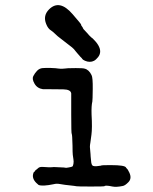

<svg xmlns="http://www.w3.org/2000/svg" viewBox="-20 -692 587 736"><path d="M145 -350Q123 -353 112.5 -371Q102 -389 107.5 -400Q113 -411 122 -420.5Q131 -430 143.5 -431Q156 -432 174.5 -431.5Q193 -431 193.5 -430.5Q194 -430 201 -429.5Q208 -429 211.5 -428.5Q215 -428 219 -428.5Q223 -429 231 -429.5Q239 -430 241 -430.5Q243 -431 270.5 -431Q298 -431 304 -429Q321 -425 331 -404Q336 -395 335.5 -351Q335 -307 334 -303Q330 -287 331 -253Q334 -201 330.5 -175.5Q327 -150 326.5 -146Q326 -142 325 -136Q324 -130 325.5 -118.5Q327 -107 327 -101Q327 -95 327.5 -92Q328 -89 329 -77Q330 -58 337 -56Q344 -54 351 -55Q358 -56 363.5 -56.5Q369 -57 369 -58Q369 -59 406 -59Q458 -59 463 -50Q463 -49 466.5 -45.5Q470 -42 470 -41.5Q470 -41 471.5 -38.5Q473 -36 476 -30Q486 -8 472.5 6Q459 20 450 21Q426 26 411 23Q383 17 380 22Q379 23 328 23Q277 23 273.5 22Q270 21 264 20.5Q258 20 246.5 18.5Q235 17 229 16.5Q223 16 210 13.5Q197 11 186 14Q143 23 128 17Q126 15 119 9Q100 -10 109 -31Q110 -32 110 -32.5Q110 -33 111 -33Q112 -33 114.5 -37Q117 -41 118 -41Q119 -41 121.5 -43.5Q124 -46 124.5 -46Q125 -46 128 -49Q134 -53 146 -52Q173 -50 179 -51Q185 -52 190.5 -51.5Q196 -51 212.5 -50.5Q229 -50 230.5 -49Q232 -48 243 -50Q254 -52 257 -53.5Q260 -55 261.5 -64Q263 -73 261.5 -81Q260 -89 259 -98.5Q258 -108 258 -133Q257 -177 255 -178.5Q253 -180 253 -253.5Q253 -327 253 -334Q251 -349 222.5 -349.5Q194 -350 171.5 -350Q149 -350 145 -350ZM168 -656Q208 -696 258 -638Q292 -599 291 -597.5Q290 -596 294 -591Q298 -586 298 -584Q298 -582 307 -573Q316 -564 318 -561Q320 -558 326.5 -552Q333 -546 333 -546Q333 -546 335 -545Q364 -517 364 -495Q364 -483 356 -473Q348 -463 340.5 -459Q333 -455 324 -455Q315 -455 306 -459Q297 -463 295.5 -466Q294 -469 290.5 -472Q287 -475 287 -475.5Q287 -476 285 -478Q283 -480 277.5 -486.5Q272 -493 269.5 -496Q267 -499 263.5 -503.5Q260 -508 240.5 -522.5Q221 -537 216 -541.5Q211 -546 207 -548.5Q203 -551 192 -561.5Q181 -572 176 -575Q164 -582 157 -600Q144 -632 168 -656Z"/></svg>

Font: TT2020 Style E
Style: Regular
Weight: 400
Version: Version 00.2